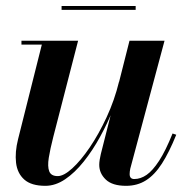

<svg xmlns="http://www.w3.org/2000/svg" viewBox="-20 -592 618 622"><path d="M127 10Q81.5 10 58.8 -10.2Q36 -30.5 32 -64.8Q28 -99 38.5 -141L115.5 -447.5H49.5V-460H233L152.5 -148Q142.5 -109 138 -80.8Q133.5 -52.5 139.5 -37Q145.5 -21.5 167 -21.5Q186.5 -21.5 214 -46.5Q241.5 -71.5 270.8 -114.5Q300 -157.5 325.5 -212.5Q351 -267.5 365.5 -327H375.5Q365.5 -285.5 347 -239.2Q328.5 -193 304.2 -148.8Q280 -104.5 251.2 -68.5Q222.5 -32.5 191 -11.2Q159.5 10 127 10ZM388.5 10Q344 10 322.8 -10.2Q301.5 -30.5 301.5 -58Q301.5 -65 303 -74.8Q304.5 -84.5 306.5 -92.5L399.5 -460H513L402 -45.5Q401 -41 400.5 -36.5Q400 -32 400 -28Q400 -12 415 -12Q435.5 -12 455 -25.5Q474.5 -39 495.5 -71.2Q516.5 -103.5 539 -159.5L551 -155.5Q528 -98.5 504.5 -62Q481 -25.5 453 -7.8Q425 10 388.5 10ZM179.5 -560V-572.5H419.5V-560Z"/></svg>

Font: Bodoni Moda 18pt SemiBold
Style: Italic
Weight: 600
Italic angle: -13°
Designer: Owen Earl
Foundry: indestructible type
Version: Version 2.005